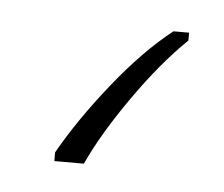

<svg xmlns="http://www.w3.org/2000/svg" viewBox="-28 30 257 220"><g transform="rotate(5 100.0 140.0)"><path d="M75 220H41V210Q63 171 97 128.5Q131 86 164 60H182V69Q152 98 121.5 141.5Q91 185 75 220Z"/></g></svg>

Font: Noto Sans UI Thin
Style: Regular
Weight: 250
Designer: Monotype Design Team
Foundry: Monotype Imaging Inc.
Version: Version 1.001